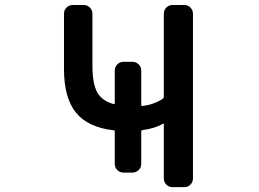

<svg xmlns="http://www.w3.org/2000/svg" viewBox="-20 -774 1040 772"><path d="M547.9 -351.6Q547.9 -347.7 552.7 -347.7Q598.6 -353.5 634.8 -377Q638.7 -379.9 638.7 -384.8V-718.8Q638.7 -733.4 648.9 -743.7Q659.2 -753.9 673.8 -753.9H721.7Q735.4 -753.9 745.6 -743.7Q755.9 -733.4 755.9 -718.8V-56.6Q755.9 -42 745.6 -31.7Q735.4 -21.5 721.7 -21.5H672.9Q659.2 -21.5 648.9 -31.7Q638.7 -42 638.7 -56.6V-273.4Q638.7 -278.3 634.8 -276.4Q601.6 -256.8 552.7 -251Q547.9 -250 547.9 -246.1V-115.2Q547.9 -100.6 537.6 -90.3Q527.3 -80.1 512.7 -80.1H475.6Q461.9 -80.1 451.7 -90.3Q441.4 -100.6 441.4 -115.2V-246.1Q441.4 -250 437.5 -250Q334 -261.7 286.1 -320.3Q237.3 -379.9 237.3 -496.1V-718.8Q237.3 -733.4 247.6 -743.7Q257.8 -753.9 272.5 -753.9H317.4Q331.1 -753.9 341.3 -743.7Q351.6 -733.4 351.6 -718.8V-509.8Q351.6 -436.5 372.1 -400.4Q392.6 -367.2 437.5 -355.5Q441.4 -354.5 441.4 -359.4V-490.2Q441.4 -504.9 451.7 -515.1Q461.9 -525.4 475.6 -525.4H512.7Q527.3 -525.4 537.6 -515.1Q547.9 -504.9 547.9 -490.2Z"/></svg>

Font: Gen Jyuu Gothic L Monospace Medium
Style: Regular
Weight: 500
Designer: [Source Han Sans]
Ryoko NISHIZUKA  (kana & ideographs); Paul D. Hunt (Latin, Greek & Cyrillic); Wenlong ZHANG  (bopomofo
Version: Version 1.002.20150607